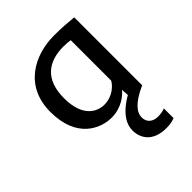

<svg xmlns="http://www.w3.org/2000/svg" viewBox="-212 -635 1007 1007"><g transform="rotate(-45 291.5 -131.5)"><path d="M497.1 166C484.9 171.4 467.3 175.3 445.3 175.3C403.8 175.3 381.3 150.4 381.3 118.2C381.3 80.6 411.6 40.5 502.4 0L483.9 -11.7L422.9 -22.5C325.7 30.8 298.8 86.9 298.8 131.8C298.8 185.5 330.6 249 433.6 249C454.6 249 474.1 247.1 497.1 238.3ZM414.6 0H502.4V-503.9C461.9 -507.8 425.3 -511.7 359.9 -511.7C215.8 -511.7 63 -434.1 63 -241.7C63 -45.9 188 7.3 270.5 7.3C344.2 7.3 395.5 -37.1 410.6 -58.1ZM290 -67.9C241.2 -67.9 164.6 -100.1 164.6 -241.7C164.6 -379.4 239.7 -436 355 -436C370.6 -436 395 -434.1 404.8 -432.1V-132.3C392.6 -109.4 353 -67.9 290 -67.9Z"/></g></svg>

Font: Inder
Style: Regular
Weight: 400
Designer: Irina Smirnova
Foundry: Irina Smirnova
Version: Version 1.001